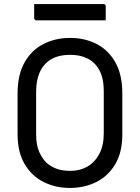

<svg xmlns="http://www.w3.org/2000/svg" viewBox="-20 -907 690 947"><path d="M325.6 -720Q398.7 -720 456.7 -690Q514.8 -660.1 549.1 -599.4Q583.3 -538.6 583.3 -445.6V-244.7Q583.3 -155.6 548.3 -96.9Q513.3 -38.1 454.6 -9.1Q395.8 20 324.4 20Q254.3 20 195.7 -9.1Q137.1 -38.1 101.9 -97.2Q66.7 -156.2 66.7 -245.3V-445.6Q66.7 -538.6 101.2 -599.4Q135.7 -660.1 194.5 -690Q253.2 -720 325.6 -720ZM158.2 -246.8Q158.2 -191.1 173.7 -157.2Q189.3 -123.3 209.9 -103.6Q228.2 -87.1 256.3 -75.7Q284.4 -64.3 326.5 -64.3Q374.5 -64.3 411.4 -85.6Q448.3 -106.9 470.1 -148.4Q491.8 -190 491.8 -249.7V-455.3Q491.8 -490.5 485.9 -517Q480 -543.4 468.9 -563Q457.8 -582.7 442.7 -596.8Q424 -614.9 394.5 -625.7Q365 -636.5 326.4 -636.5Q267.9 -636.5 230.6 -613.5Q193.4 -590.6 175.8 -550.1Q158.2 -509.6 158.2 -455.3ZM148.5 -886.9H490.4Q495.5 -886.9 498.5 -883.9Q501.5 -880.9 501.5 -875.9Q501.5 -858.1 501.5 -841.3Q501.5 -824.4 501.5 -806.6H159.6Q156.5 -806.6 154 -808.1Q151.5 -809.6 150 -812.1Q148.5 -814.6 148.5 -817.6Q148.5 -835.4 148.5 -852.3Q148.5 -869.1 148.5 -886.9Z"/></svg>

Font: Recursive Sans Linear Light
Style: Regular
Weight: 300
Version: Version 1.085